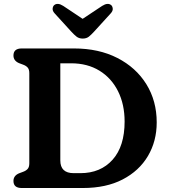

<svg xmlns="http://www.w3.org/2000/svg" viewBox="-20 -943 846 963"><path d="M47.5 -35.5Q47.5 -61.5 75 -73.5L95 -81Q109.5 -86 118.2 -95.2Q127 -104.5 127 -124V-576Q127 -595.5 118.2 -604.8Q109.5 -614 95 -619L75 -626.5Q47.5 -638.5 47.5 -664.5Q47.5 -700 89 -700H351Q475.5 -700 568.8 -652.2Q662 -604.5 714 -520.8Q766 -437 766 -329Q766 -235 722 -160.5Q678 -86 595.2 -43Q512.5 0 395.5 0H89Q47.5 0 47.5 -35.5ZM383 -74.5Q484.5 -74.5 544.8 -142Q605 -209.5 605 -333.5Q605 -419.5 572 -485.5Q539 -551.5 478.8 -588.5Q418.5 -625.5 336.5 -625.5H282.5V-138.5Q282.5 -74.5 349.5 -74.5ZM452.5 -785Q438 -769 425.8 -759.2Q413.5 -749.5 395 -749.5Q376.5 -749.5 364 -759.2Q351.5 -769 337 -785L254.5 -875.5Q243 -888 244 -899.5Q245 -911 251.5 -917Q268.5 -931.5 297 -913.5L394.5 -848.5L492.5 -913.5Q521 -931.5 538 -917Q544.5 -911 545.5 -899.5Q546.5 -888 535 -875.5Z"/></svg>

Font: Fraunces 9pt SuperSoft SemiBold
Style: Regular
Weight: 600
Version: Version 1.000;[0bf87f6ff]